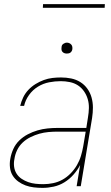

<svg xmlns="http://www.w3.org/2000/svg" viewBox="-20 -904 540 932"><path d="M187 8Q165 8 144 5.5Q123 3 104 -4Q85 -11 68.5 -23Q52 -35 41.5 -52Q31 -69 28.5 -90.5Q26 -112 30 -133Q34 -157 44.5 -180.5Q55 -204 73.5 -222Q92 -240 115 -252Q138 -264 162 -271Q186 -278 210.5 -280.5Q235 -283 259 -283H399L407 -334Q411 -357 411.5 -379.5Q412 -402 406 -422.5Q400 -443 388 -460.5Q376 -478 358.5 -489.5Q341 -501 319 -505.5Q297 -510 275 -510Q247 -510 218.5 -504.5Q190 -499 164.5 -483.5Q139 -468 121 -443Q103 -418 97 -390H78Q83 -411 92.5 -431Q102 -451 117.5 -467.5Q133 -484 152.5 -496Q172 -508 192.5 -515.5Q213 -523 234 -525.5Q255 -528 276 -528Q302 -528 326 -523Q350 -518 370 -505.5Q390 -493 404 -473.5Q418 -454 424.5 -430.5Q431 -407 431 -382Q431 -357 427 -331L372 0H352L369 -103Q356 -78 336.5 -56Q317 -34 292.5 -19Q268 -4 240.5 2Q213 8 187 8ZM190 -10Q214 -10 238 -15Q262 -20 283.5 -32Q305 -44 323 -62.5Q341 -81 353.5 -102.5Q366 -124 373 -147.5Q380 -171 384 -194L396 -265H259Q237 -265 215 -263Q193 -261 171.5 -255Q150 -249 128.5 -238.5Q107 -228 90 -212Q73 -196 63 -175Q53 -154 50 -132Q46 -113 48.5 -94.5Q51 -76 60.5 -61Q70 -46 85 -36Q100 -26 117 -20Q134 -14 152.5 -12Q171 -10 190 -10ZM304 -644Q298 -644 292.5 -646Q287 -648 283 -652.5Q279 -657 278.5 -663.5Q278 -670 279 -676Q279 -681 281.5 -685Q284 -689 288 -691.5Q292 -694 296 -695.5Q300 -697 305 -697Q311 -697 316.5 -694.5Q322 -692 326 -687.5Q330 -683 331 -676.5Q332 -670 331 -664Q330 -659 327.5 -655Q325 -651 321.5 -648.5Q318 -646 313.5 -645Q309 -644 304 -644ZM188 -866 189 -884H489L488 -866Z"/></svg>

Font: Iosevka Term Curly Th Obl
Style: Regular
Weight: 100
Italic angle: -9°
Designer: Belleve Invis
Foundry: Belleve Invis
Version: Version 32.3.0